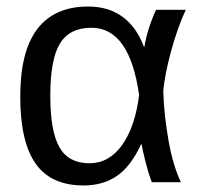

<svg xmlns="http://www.w3.org/2000/svg" viewBox="-20 -558 618 588"><path d="M412 -116Q381 -49 338.5 -19.5Q296 10 236 10Q136 10 89 -57Q42 -124 42 -262Q42 -401 94.5 -469.5Q147 -538 250 -538Q313 -538 356 -506Q399 -474 421 -414H422Q432 -472 458 -528H549Q525 -477 504 -402Q484 -327 480 -279Q481 -240 485.5 -201Q490 -162 496.5 -125.5Q503 -89 512.5 -57Q522 -25 534 0H445Q439 -15 434 -32Q429 -49 425 -65Q421 -81 418 -94.5Q415 -108 414 -116ZM134 -265Q134 -156 162 -107Q190 -58 254 -58Q314 -58 354 -114Q394 -170 406 -267Q377 -473 260 -473Q193 -473 163.5 -424.5Q134 -376 134 -265Z"/></svg>

Font: Libra Sans
Style: Regular
Weight: 400
Foundry: Context Ltd
Version: Version 1.000; ttfautohint (v1.3)